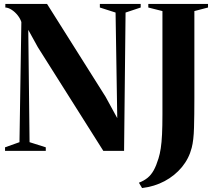

<svg xmlns="http://www.w3.org/2000/svg" viewBox="-20 -763 1099 971"><path d="M5.5 0V-18L78.5 -44L88 -651.5Q82.5 -669 69.2 -685.8Q56 -702.5 39 -713.5Q22 -724.5 7 -725V-743H218L514 -273.5L573 -165.5L564.5 -699.5L485 -725V-743H691.5V-725L615 -699.5L607.5 0H502.5L171 -525L123 -612L129.5 -44L211.5 -18V0ZM682.5 161Q708.5 151 726.5 136.2Q744.5 121.5 757.5 98Q770.5 74.5 781.5 38.5Q788.5 16.5 793 -13Q797.5 -42.5 799.5 -84Q801.5 -125.5 801.5 -184V-707L730 -725V-743H1032V-725L963 -707V-265Q963 -181.5 961.2 -117.5Q959.5 -53.5 949.5 -15.5Q935.5 39 899.8 82.2Q864 125.5 812.5 153Q761 180.5 698.5 188Z"/></svg>

Font: Merriweather 144pt
Style: Bold
Weight: 700
Version: Version 2.100